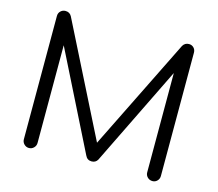

<svg xmlns="http://www.w3.org/2000/svg" viewBox="-109 -919 1199 1057"><g transform="rotate(15 490.5 -390.5)"><path d="M139 0Q123 0 111.5 -11.5Q100 -23 100 -39V-742Q100 -759 111.5 -770Q123 -781 139 -781Q163 -781 174 -761L511 -91H477L808 -761Q820 -781 843 -781Q859 -781 870 -770Q881 -759 881 -742V-39Q881 -23 870 -11.5Q859 0 843 0Q826 0 814.5 -11.5Q803 -23 803 -39V-641L820 -640L525 -37Q514 -18 491 -18Q466 -18 455 -42L158 -636L178 -641V-39Q178 -23 166.5 -11.5Q155 0 139 0Z"/></g></svg>

Font: Comfortaa
Style: Regular
Weight: 400
Designer: Johan Aakerlund
Foundry: Johan Aakerlund
Version: Version 3.104; ttfautohint (v1.8.1.43-b0c9)